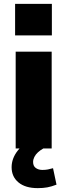

<svg xmlns="http://www.w3.org/2000/svg" viewBox="-20 -767 347 992"><path d="M61 0V-500H247V0ZM58 -584V-747H248V-584ZM175 205Q111 205 75.5 175.5Q40 146 40 97Q40 52 71 12Q102 -28 151 -49L204 0Q188 9 176 20Q164 31 157.5 44Q151 57 151 70Q151 91 165 101Q179 111 199 111Q215 111 227.5 108.5Q240 106 254 102L272 187Q246 197 224.5 201Q203 205 175 205Z"/></svg>

Font: Nunito Sans 9pt Black
Style: Regular
Weight: 900
Version: Version 3.101;gftools[0.9.27]